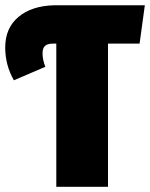

<svg xmlns="http://www.w3.org/2000/svg" viewBox="-20 -716 575 736"><path d="M187 -695.8H535.2L515.1 -548.8H394V0H195.8V-548.8H183.1Q161.6 -548.8 152.3 -539.8Q143.1 -530.8 143.1 -512.2Q143.1 -486.8 153.8 -460L33.2 -408.2Q0 -466.3 0 -534.2Q0 -608.4 50.5 -650.9Q101.1 -693.4 187 -695.8Z"/></svg>

Font: Fira Sans Compressed Heavy
Style: Regular
Weight: 900
Width: 1
Designer: Carrois Corporate & Edenspiekermann AG
Foundry: Carrois Corporate GbR & Edenspiekermann AG
Version: Version 4.203;PS 004.203;hotconv 1.0.88;makeotf.lib2.5.64775